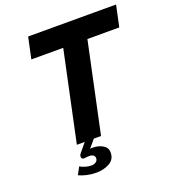

<svg xmlns="http://www.w3.org/2000/svg" viewBox="-152 -782 972 1083"><g transform="rotate(-20 334.5 -241.0)"><path d="M190.4 0 305.2 -540.3H113.9L141.1 -668H668.9L641.7 -540.3H450.4L335.6 0H292.2L252.7 47Q256.9 45.8 261.3 45.7Q265.6 45.6 269 45.6Q303.1 45.6 329 61.1Q354.8 76.6 354.8 105.6Q354.8 146.9 320.5 166.2Q286.2 185.6 240.2 185.6Q211.1 185.6 184 179.3Q156.8 172.9 136.8 163.4L161.1 119.1Q171.7 125.8 190.7 131.9Q209.7 138 228 138Q244 138 255.5 130Q267.1 122 267.1 107.6Q267.1 96.3 258.2 89.8Q249.3 83.3 235.2 83.3Q227.7 83.3 221.2 83.9Q214.8 84.5 209.8 85.3Q192.1 88.4 188.2 76.8Q184.4 65.1 194 52.8L237.7 0Z"/></g></svg>

Font: Atkinson Hyperlegible Mono ExtraLight
Style: Italic
Weight: 200
Italic angle: -12°
Monospace: yes
Designer: Elliott Scott, Megan Eiswerth, Linus Boman, Theodore Petrosky, Letters from Sweden
Foundry: Applied Design Works, Letters from Sweden
Version: Version 2.001